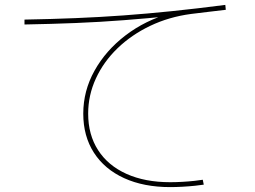

<svg xmlns="http://www.w3.org/2000/svg" viewBox="-20 -744 1040 784"><path d="M675 20Q567 20 487 -16.5Q407 -53 363.5 -120.5Q320 -188 320 -280Q320 -373 366 -455.5Q412 -538 492.5 -599.5Q573 -661 676 -690L684 -679Q582 -669 485 -661.5Q388 -654 289 -650Q190 -646 80 -644V-664Q190 -666 288.5 -670Q387 -674 483.5 -681Q580 -688 682 -698.5Q784 -709 900 -724L902 -704Q865 -700 830 -695.5Q795 -691 760 -687Q670 -675 593.5 -638.5Q517 -602 460 -547Q403 -492 371.5 -423.5Q340 -355 340 -280Q340 -194 380.5 -131Q421 -68 496.5 -34Q572 0 675 0Q698 0 724.5 -1.5Q751 -3 774 -5.5Q797 -8 808 -10L812 10Q800 12 776 14.5Q752 17 725 18.5Q698 20 675 20Z"/></svg>

Font: M PLUS 2 Thin
Style: Regular
Weight: 100
Designer: Coji Morishita
Foundry: UNDERFOREST DESIGN
Version: Version 1.001